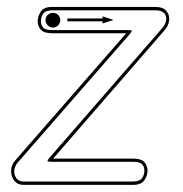

<svg xmlns="http://www.w3.org/2000/svg" viewBox="-20 -520 516 540"><path d="M46.5 0Q29.5 0 20.2 -11.8Q11 -23.5 11.2 -39.8Q11.5 -56 23 -69L335 -426.5H126.5Q103.5 -426.5 94.8 -436.5Q86 -446.5 86 -460.5Q86 -473.5 94.5 -487Q103 -500.5 126.5 -500.5H417.5Q438 -500.5 447.5 -489.8Q457 -479 455.8 -463.5Q454.5 -448 442 -434L129.5 -74H353.5Q377 -74 386 -64Q395 -54 395 -40Q395 -26 386 -13Q377 0 353.5 0ZM46.5 -9.5H353.5Q372.5 -9.5 379.2 -18.5Q386 -27.5 386 -40Q386 -51.5 379.5 -58.2Q373 -65 353.5 -65H125.5Q114.5 -65 113.8 -66.8Q113 -68.5 118 -75L435.5 -440Q446 -452 447.5 -463.8Q449 -475.5 441.5 -483.2Q434 -491 417.5 -491H126.5Q108 -491 101.5 -481.5Q95 -472 95 -460.5Q95 -449.5 101.2 -442.5Q107.5 -435.5 126.5 -435.5H339Q349.5 -435.5 350.5 -433.8Q351.5 -432 344.5 -423.5L30 -63Q20.5 -52 20 -39.5Q19.5 -27 26.5 -18.2Q33.5 -9.5 46.5 -9.5ZM129 -442.5Q120.5 -442.5 114.2 -448.8Q108 -455 108 -463.5Q108 -472 114.2 -478Q120.5 -484 129 -484Q137.5 -484 143.5 -478Q149.5 -472 149.5 -463.5Q149.5 -455 143.5 -448.8Q137.5 -442.5 129 -442.5ZM268.5 -454V-460H169.5V-468H268.5V-474L299.5 -464Z"/></svg>

Font: Edu AU VIC WA NT Arrows
Style: Regular
Weight: 400
Designer: Tina and Corey Anderson, Eben Sorkin, Mirko Velimirovic
Foundry: Google for Education
Version: Version 1.001